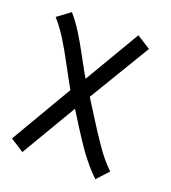

<svg xmlns="http://www.w3.org/2000/svg" viewBox="-125 -748 768 860"><g transform="rotate(20 259.0 -318.0)"><path d="M387.7 -654.3 453.1 -612.8 277.3 -320.8Q293.5 -295.4 322.3 -249.5Q351.1 -203.6 365 -182.4Q378.9 -161.1 399.9 -130.6Q420.9 -100.1 439.2 -78.6Q457.5 -57.1 477.5 -37.6L426.8 17.6Q415.5 6.8 404.8 -4.6Q394 -16.1 385.5 -25.6Q377 -35.2 365.7 -49.8Q354.5 -64.5 348.1 -72.3Q341.8 -80.1 329.6 -98.4Q317.4 -116.7 312.5 -123.8Q307.6 -130.9 293.5 -152.8Q279.3 -174.8 275.1 -181.4Q271 -188 254.4 -214.4Q237.8 -240.7 233.4 -248L78.1 15.1L13.7 -26.4L185.5 -319.3Q168.5 -348.1 133.3 -414.3Q98.1 -480.5 70.1 -525.4Q42 -570.3 11.2 -604.5L72.3 -649.9Q100.6 -618.2 127.4 -575Q154.3 -531.7 185.5 -473.4Q216.8 -415 231.9 -390.1Z"/></g></svg>

Font: FantasqueSansM Nerd Font
Style: Regular
Weight: 400
Monospace: yes
Designer: Jany Belluz
Version: Version 1.8.0 ; ttfautohint (v1.8.2);Nerd Fonts 3.4.0